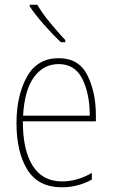

<svg xmlns="http://www.w3.org/2000/svg" viewBox="-20 -785 484 815"><path d="M106 -765V-758Q130 -722 167.5 -679.5Q205 -637 238 -606H257V-615Q227 -647 193.5 -687.5Q160 -728 138 -765ZM50 -262Q50 -140 96 -65Q142 10 243 10Q311 10 370 -23V-51Q308 -15 243 -15Q161 -15 119 -81Q77 -147 77 -270H387V-296Q387 -393 351 -465.5Q315 -538 229 -538Q138 -538 94 -458.5Q50 -379 50 -262ZM361 -294H78Q84 -403 124.5 -458Q165 -513 229 -513Q298 -513 329.5 -450Q361 -387 361 -294Z"/></svg>

Font: Noto Sans Display SemiCondensed Thin
Style: Regular
Weight: 250
Width: 4
Designer: Monotype Design team
Foundry: Monotype Imaging Inc.
Version: 1.000